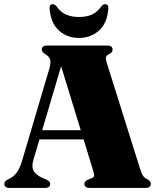

<svg xmlns="http://www.w3.org/2000/svg" viewBox="-20 -924 774 944"><path d="M226.5 -20Q226.5 0 201.5 0H26.5Q1.5 0 1.5 -20Q1.5 -32 16.5 -40.5L26.5 -45.5Q45.5 -54.5 61 -73.8Q76.5 -93 88.5 -133.5L222.5 -586Q231 -615.5 226.8 -630.2Q222.5 -645 206.5 -655Q185.5 -667 185.5 -680Q185.5 -700 211 -700H507.5Q533.5 -700 533.5 -680Q533.5 -665 513 -656Q503.5 -651.5 501.2 -643Q499 -634.5 505 -615L668.5 -94.5Q675.5 -71.5 683 -60.2Q690.5 -49 702 -44Q721.5 -34.5 721.5 -20Q721.5 0 695.5 0H421Q395 0 395 -20Q395 -33 412.5 -40.5L429 -47Q442.5 -52 442.8 -60.8Q443 -69.5 437 -88.5L391 -238.5H174L144.5 -139Q133 -101.5 147.5 -80.5Q162 -59.5 198 -45L210 -40Q226.5 -32 226.5 -20ZM187.5 -284H377L280.5 -598.5ZM368 -840.5Q407 -840.5 433 -853Q459 -865.5 477.5 -891.5Q487 -903.5 496 -903.5Q515 -903.5 512.5 -880Q507 -809.5 466.5 -773.5Q426 -737.5 368 -737.5Q310.5 -737.5 270.2 -773.5Q230 -809.5 224 -880Q221.5 -903.5 240.5 -903.5Q249.5 -903.5 259 -891.5Q278.5 -863.5 305.8 -852Q333 -840.5 368 -840.5Z"/></svg>

Font: Fraunces 72pt S000 Black
Style: Regular
Weight: 900
Version: Version 1.000; ttfautohint (v1.8.3)